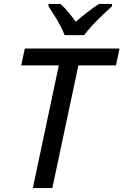

<svg xmlns="http://www.w3.org/2000/svg" viewBox="-20 -962 631 982"><path d="M147.9 0 280.8 -627.4H88.4L106.9 -713.9H591.3L573.2 -627.4H380.9L247.6 0ZM310.5 -782.2Q301.3 -807.1 286.9 -833.7Q272.5 -860.4 256.6 -885.3Q240.7 -910.2 228 -929.7V-941.9H289.1Q301.8 -931.2 315.2 -916.3Q328.6 -901.4 342 -884.5Q355.5 -867.7 367.2 -850.6Q397.5 -877 428 -900.4Q458.5 -923.8 486.3 -941.9H552.7V-929.7Q534.2 -913.6 506.8 -887.2Q479.5 -860.8 452.9 -832.8Q426.3 -804.7 410.6 -782.2Z"/></svg>

Font: Open Sans Medium
Style: Italic
Weight: 500
Italic angle: -12°
Designer: Monotype Design Team
Foundry: Monotype Imaging Inc.
Version: Version 3.000